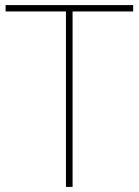

<svg xmlns="http://www.w3.org/2000/svg" viewBox="-20 -734 545 754"><path d="M265 0V-689H503V-714H2V-689H239V0Z"/></svg>

Font: Noto Sans Canadian Aboriginal Thin
Style: Regular
Weight: 100
Designer: Monotype Design Team, Typotheque's Kevin King
Foundry: Monotype Imaging Inc.
Version: Version 2.004